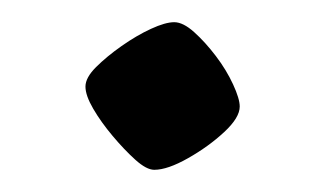

<svg xmlns="http://www.w3.org/2000/svg" viewBox="-20 -356 293 173"><path d="M119 -203Q112 -203 102 -212Q92 -221 81.5 -233.5Q71 -246 64 -258Q57 -270 57 -278Q57 -286 66.5 -295.5Q76 -305 89.5 -314.5Q103 -324 116 -330Q129 -336 137 -336Q145 -336 155 -327Q165 -318 174.5 -305.5Q184 -293 190 -280Q196 -267 196 -260Q196 -250 182 -237Q168 -224 149.5 -213.5Q131 -203 119 -203Z"/></svg>

Font: Texturina Medium 12pt Light
Style: Regular
Weight: 300
Version: Version 1.002